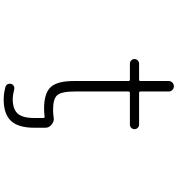

<svg xmlns="http://www.w3.org/2000/svg" viewBox="19 -774 962 1040"><g transform="rotate(90 500.0 -254.0)"><path d="M671.9 42Q671.9 127.9 634.8 167.5Q597.7 207 518.6 207Q485.4 207 450.2 197.3Q440.4 194.3 436 185.1Q431.6 175.8 434.6 166Q437.5 156.2 446.8 151.9Q456.1 147.5 465.8 150.4Q491.2 157.2 514.6 158.2Q571.3 158.2 595.2 131.3Q619.1 104.5 619.1 42V-7.8Q619.1 -15.6 612.3 -14.6Q589.8 -11.7 568.4 -11.7Q486.3 -11.7 452.6 -46.9Q418.9 -82 418.9 -171.9V-468.8Q418.9 -476.6 411.1 -476.6H325.2Q314.5 -476.6 307.1 -483.9Q299.8 -491.2 299.8 -501.5Q299.8 -511.7 307.1 -519Q314.5 -526.4 325.2 -526.4H411.1Q418.9 -526.4 418.9 -533.2V-686.5Q418.9 -698.2 427.2 -706.5Q435.5 -714.8 447.3 -714.8Q459 -714.8 467.3 -706.5Q475.6 -698.2 475.6 -686.5V-533.2Q475.6 -526.4 483.4 -526.4H655.3Q665 -526.4 672.4 -519Q679.7 -511.7 679.7 -501.5Q679.7 -491.2 672.4 -483.9Q665 -476.6 655.3 -476.6H483.4Q475.6 -476.6 475.6 -468.8V-177.7Q475.6 -105.5 495.6 -83Q515.6 -60.5 573.2 -60.5Q594.7 -60.5 616.2 -63.5Q620.1 -64.5 624 -64.5Q640.6 -64.5 654.3 -52.7Q671.9 -40 671.9 -18.6Z"/></g></svg>

Font: Rounded Mgen+ 1mn light
Style: Regular
Weight: 200
Designer: [Source Han Sans]
Ryoko NISHIZUKA  (kana & ideographs); Paul D. Hunt (Latin, Greek & Cyrillic); Wenlong ZHANG  (bopomofo
Version: Version 1.059.20150602